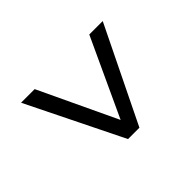

<svg xmlns="http://www.w3.org/2000/svg" viewBox="-114 -644 788 788"><g transform="rotate(45 280.0 -250.0)"><path d="M421 -252 82 -409V-487L498 -284V-218L82 -13V-92Z"/></g></svg>

Font: TitilliumWeb-Regular
Style: Regular
Weight: 400
Version: Version 1.001;PS 57.000;hotconv 1.0.70;makeotf.lib2.5.55311